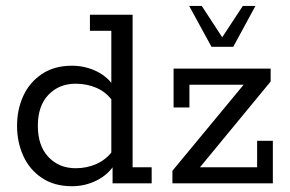

<svg xmlns="http://www.w3.org/2000/svg" viewBox="-20 -634 1004 664"><path d="M228.7 10Q167.3 10 124.7 -18.8Q82 -47.5 60.5 -94.9Q39 -142.3 39 -198.8Q39 -255.3 60.5 -302.2Q82 -349.2 124.7 -377.9Q167.3 -406.7 228.7 -406.7Q275 -406.7 315.2 -386.8Q355.5 -366.9 377.8 -328.9L365 -332V-527.4H291V-583H438.6V-55.6H504.5V0H369.3V-68.3L377.8 -67.8Q355.5 -30.8 315.2 -10.4Q275 10 228.7 10ZM241.7 -52.2Q280.3 -52.2 313.7 -67.1Q347.2 -82 369.6 -112.3L365 -79.6V-314.6L369.6 -284.4Q347.2 -315.7 313.7 -330.1Q280.3 -344.5 241.7 -344.5Q184.5 -344.5 147.7 -306.4Q110.9 -268.3 110.9 -198.8Q110.9 -129.4 147.7 -90.8Q184.5 -52.2 241.7 -52.2ZM576.3 0V-43.4L841.7 -364.1L853 -341H635.1V-262.3H580.3V-396.7H916V-352.1L651.2 -30.8L642.9 -55.6H869.2V-147.1H923.6V0ZM711.4 -472.2 634.2 -613.5H677.7L748.5 -505.1L819.8 -613.5H863.4L786.7 -472.2Z"/></svg>

Font: Rokkitt SemiBold
Style: Regular
Weight: 600
Designer: Vernon Adams
Foundry: Vernon Adams
Version: Version 3.103